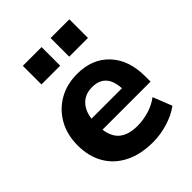

<svg xmlns="http://www.w3.org/2000/svg" viewBox="-207 -837 963 963"><g transform="rotate(-45 274.5 -355.5)"><path d="M313 11Q226 11 163.5 -20.5Q101 -52 67.5 -109.5Q34 -167 34 -245Q34 -321 66.5 -378.5Q99 -436 155.5 -468.5Q212 -501 286 -501Q393 -501 456 -433.5Q519 -366 519 -251V-213H178Q186 -155 220.5 -128.5Q255 -102 316 -102Q356 -102 397 -114Q438 -126 471 -151L511 -50Q474 -22 420.5 -5.5Q367 11 313 11ZM292 -401Q244 -401 214.5 -372Q185 -343 178 -291H394Q388 -401 292 -401ZM319 -590V-722H452V-590ZM122 -590V-722H255V-590Z"/></g></svg>

Font: Nunito Sans ExtraBold
Style: Regular
Weight: 800
Designer: Vernon Adams
Foundry: Vernon Adams
Version: Version 3.101; ttfautohint (v1.8.4.7-5d5b);gftools[0.9.27]